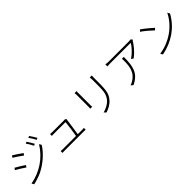

<svg xmlns="http://www.w3.org/2000/svg" viewBox="400 -2419 4089 4089"><g transform="rotate(-45 2445.0 -374.5)"><path d="M796 -763C829 -722 868 -654 892 -607L932 -626C908 -674 858 -749 834 -781ZM256 -703C310 -670 423 -596 465 -562L496 -605C459 -634 340 -714 285 -746ZM670 -716C699 -676 742 -605 763 -558L803 -577C779 -625 731 -700 708 -734ZM108 -479C164 -450 275 -378 321 -346L350 -391C313 -418 191 -493 136 -522ZM185 24C281 3 416 -39 515 -101C674 -196 809 -324 892 -457L861 -508C708 -252 447 -79 155 -28Z M1595 -74C1608 -160 1641 -378 1649 -451C1649 -459 1651 -467 1654 -475L1614 -494C1607 -491 1592 -490 1579 -490H1247C1222 -490 1202 -491 1179 -494V-439C1202 -440 1220 -441 1248 -441H1593C1579 -318 1564 -196 1542 -74H1157C1131 -74 1106 -75 1083 -77V-23C1108 -24 1129 -25 1157 -25H1718C1737 -25 1766 -25 1782 -24V-76C1763 -75 1735 -74 1715 -74Z M2630 -748C2633 -725 2635 -699 2635 -670V-530C2635 -322 2622 -238 2550 -150C2486 -74 2400 -36 2312 -12L2354 32C2427 8 2525 -35 2589 -115C2661 -202 2687 -274 2687 -529V-670C2687 -700 2688 -726 2690 -748ZM2166 -741C2169 -724 2170 -689 2170 -672V-340C2170 -312 2169 -285 2166 -270H2226C2223 -285 2223 -313 2223 -340V-672C2223 -691 2223 -724 2226 -741Z M3815 -707C3804 -704 3780 -702 3765 -702H3170C3135 -702 3094 -705 3061 -710V-649C3096 -652 3135 -653 3170 -653H3768C3731 -584 3628 -464 3529 -408L3573 -372C3697 -457 3790 -588 3827 -649C3835 -660 3842 -669 3848 -675ZM3395 -545C3398 -522 3398 -503 3398 -483C3398 -315 3378 -150 3205 -52C3182 -37 3149 -21 3125 -14L3173 26C3418 -89 3452 -262 3452 -545Z M4074 -679C4149 -631 4272 -522 4322 -474L4361 -513C4306 -565 4181 -668 4109 -716ZM4080 8C4389 -52 4649 -224 4802 -503L4771 -556C4718 -439 4600 -293 4456 -200C4365 -139 4230 -71 4047 -44Z"/></g></svg>

Font: Spoqa Han Sans Neo Light
Style: Regular
Weight: 300
Designer: [Spoqa Han Sans Neo] Dong-huui Kim ___ Younghwa Kang ___ Yujin Lee ___ [Noto Sans] Ryoko NISHIZUKA ____ (kana & ideograp
Foundry: Spoqa (http://www.spoqa-han-sans.com)
Version: Version 1.100;hotconv 1.0.109;makeotfexe 2.5.65596